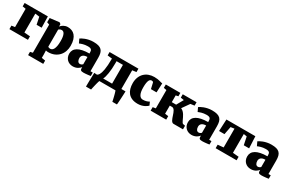

<svg xmlns="http://www.w3.org/2000/svg" viewBox="141 -1927 5257 3527"><g transform="rotate(30 2769.0 -164.0)"><path d="M28.8 -74.2 100.1 -84.5V-472.2L30.8 -483.9V-555.2H523.9L528.8 -318.8H421.4L389.2 -472.7L298.3 -483.9V-84L421.9 -74.2V0H28.8Z M619.6 159.7V-437L566.4 -456.1V-545.9L762.7 -569.8H765.1L794.9 -546.9V-496.1Q804.2 -509.8 818.8 -522.9Q833.5 -536.1 852.5 -546.6Q871.6 -557.1 894 -563.7Q916.5 -570.3 941.4 -570.3Q987.3 -570.3 1026.6 -555.2Q1065.9 -540 1095 -507.1Q1124 -474.1 1140.6 -421.6Q1157.2 -369.1 1157.2 -294.9Q1157.2 -235.8 1138.7 -180.7Q1120.1 -125.5 1082 -82.8Q1043.9 -40 986.6 -14.4Q929.2 11.2 851.6 11.2Q837.9 11.2 825 8.5Q812 5.9 805.7 3.4L808.6 83V159.7L886.2 172.9V242.2H564.9V172.9ZM808.6 -78.1Q814.9 -71.3 827.1 -66.4Q839.4 -61.5 855.5 -61.5Q875 -61.5 892.8 -71.8Q910.6 -82 924.1 -106.9Q937.5 -131.8 945.8 -173.3Q954.1 -214.8 954.1 -277.3Q954.6 -327.6 948.7 -363.5Q942.9 -399.4 932.1 -422.4Q921.4 -445.3 906 -456.1Q890.6 -466.8 871.6 -466.8Q851.6 -466.8 834.5 -458.5Q817.4 -450.2 808.6 -439.5Z M1205.1 -161.1Q1205.1 -204.1 1224.6 -238.5Q1244.1 -272.9 1283.9 -296.9Q1323.7 -320.8 1384.3 -333.7Q1444.8 -346.7 1526.4 -346.7V-362.3Q1526.4 -384.3 1523.2 -400.1Q1520 -416 1510.5 -426.8Q1501 -437.5 1483.2 -442.6Q1465.3 -447.8 1436 -447.8Q1406.2 -447.8 1380.6 -443.8Q1355 -439.9 1333.7 -434.1Q1312.5 -428.2 1295.7 -421.6Q1278.8 -415 1266.6 -410.2H1266.1L1227.5 -492.2Q1237.8 -500 1261.2 -513.2Q1284.7 -526.4 1318.4 -539.1Q1352.1 -551.8 1394.5 -560.8Q1437 -569.8 1485.8 -569.8Q1549.3 -569.8 1591.3 -558.1Q1633.3 -546.4 1658.7 -521Q1684.1 -495.6 1694.6 -455.8Q1705.1 -416 1705.1 -360.4V-74.2H1753.9V-2Q1744.6 0 1727.1 2.4Q1709.5 4.9 1688.5 7.1Q1667.5 9.3 1645.5 11Q1623.5 12.7 1606 12.7Q1584 12.7 1570.1 9.5Q1556.2 6.3 1548.6 -0.5Q1541 -7.3 1538.3 -18.8Q1535.6 -30.3 1535.6 -46.9V-65.4Q1525.9 -51.8 1511 -38.1Q1496.1 -24.4 1476.1 -13.4Q1456.1 -2.4 1430.9 4.4Q1405.8 11.2 1375.5 11.2Q1340.8 11.2 1309.8 -0.5Q1278.8 -12.2 1255.6 -34.2Q1232.4 -56.2 1218.8 -88.1Q1205.1 -120.1 1205.1 -161.1ZM1406.7 -182.6Q1406.7 -162.6 1410.9 -146.2Q1415 -129.9 1423.1 -117.7Q1431.2 -105.5 1442.9 -98.9Q1454.6 -92.3 1469.7 -92.3Q1483.9 -92.3 1500 -100.1Q1516.1 -107.9 1526.4 -119.6V-273.4Q1492.2 -273.4 1469.2 -265.6Q1446.3 -257.8 1432.4 -244.9Q1418.5 -231.9 1412.6 -215.8Q1406.7 -199.7 1406.7 -182.6Z M1839.8 -79.6Q1848.6 -84 1858.9 -92.8Q1869.1 -101.6 1879.2 -118.9Q1889.2 -136.2 1898.4 -164.1Q1907.7 -191.9 1915 -234.1Q1922.4 -276.4 1926.5 -335Q1930.7 -393.6 1930.7 -472.7L1833 -483.9V-555.7H2444.8V-483.9L2359.9 -472.7V-75.7H2447.8Q2447.8 -68.4 2446.8 -45.7Q2445.8 -22.9 2444.6 6.8Q2443.4 36.6 2441.4 70.3Q2439.5 104 2437.7 133.3Q2436 162.6 2434.1 184.1Q2432.1 205.6 2430.7 210.9H2334Q2332.5 203.1 2329.1 186.8Q2325.7 170.4 2320.8 149.7Q2315.9 128.9 2310.3 105.7Q2304.7 82.5 2298.8 61.8Q2293 41 2287.8 24.7Q2282.7 8.3 2278.8 0.5V0H1936.5Q1932.6 8.8 1927.2 26.1Q1921.9 43.5 1916.5 64.7Q1911.1 85.9 1905.5 108.9Q1899.9 131.8 1895.3 152.3Q1890.6 172.9 1887.2 188.5Q1883.8 204.1 1882.8 210.9H1774.4Q1774.4 199.7 1774.7 180.2Q1774.9 160.6 1775.1 136Q1775.4 111.3 1776.1 82.8Q1776.9 54.2 1777.6 25.4Q1778.3 -3.4 1779.1 -31.5Q1779.8 -59.6 1780.8 -83.5ZM2163.1 -75.7V-474.1H2027.8V-430.7Q2027.8 -367.7 2023.7 -312.3Q2019.5 -256.8 2012.2 -210.9Q2004.9 -165 1995.1 -130.6Q1985.4 -96.2 1973.6 -75.7Z M2486.3 -274.9Q2486.3 -345.2 2508.3 -400.1Q2530.3 -455.1 2569.1 -492.9Q2607.9 -530.8 2661.1 -550.5Q2714.4 -570.3 2776.9 -570.3Q2815.9 -570.3 2844.2 -565.7Q2872.6 -561 2893.6 -555.7Q2914.6 -550.3 2929.9 -545.4Q2945.3 -540.5 2958.5 -540L2950.2 -345.2H2831.5L2803.7 -466.8Q2800.8 -479.5 2789.8 -484.4Q2778.8 -489.3 2767.1 -489.3Q2751.5 -489.3 2738 -481.4Q2724.6 -473.6 2714.6 -453.1Q2704.6 -432.6 2698.7 -396.7Q2692.9 -360.8 2692.9 -304.2Q2692.4 -204.6 2719.5 -153.3Q2746.6 -102.1 2796.4 -102.1Q2819.8 -102.1 2838.9 -105Q2857.9 -107.9 2874 -112.8Q2890.1 -117.7 2903.8 -124Q2917.5 -130.4 2929.2 -137.2L2960 -69.3Q2952.1 -60.1 2934.3 -46.4Q2916.5 -32.7 2889.9 -19.8Q2863.3 -6.8 2828.6 2.2Q2793.9 11.2 2752.4 11.2Q2681.2 11.2 2630.6 -10.3Q2580.1 -31.7 2548.1 -69.8Q2516.1 -107.9 2501.2 -160.4Q2486.3 -212.9 2486.3 -274.9Z M3024.4 -74.2 3085.9 -84.5V-472.7L3025.4 -483.9V-555.7H3334V-483.9L3282.7 -472.7V-329.6H3375L3455.1 -473.1L3384.8 -483.9V-555.7H3677.7V-483.9L3594.7 -472.2L3486.8 -318.8Q3514.6 -308.1 3535.4 -287.6Q3556.2 -267.1 3571.8 -242.9Q3587.4 -218.8 3599.6 -192.6Q3611.8 -166.5 3622.1 -144.3Q3632.3 -122.1 3642.1 -106Q3651.9 -89.8 3663.1 -85.4L3710.4 -76.2V0H3510.3Q3493.2 0 3480.2 -11Q3467.3 -22 3457.3 -40Q3447.3 -58.1 3439 -81.1Q3430.7 -104 3422.9 -127.9Q3415 -151.9 3406.5 -174.8Q3397.9 -197.8 3387.2 -215.8Q3376.5 -233.9 3362.8 -245.1Q3349.1 -256.3 3330.6 -256.3H3282.7V-84L3354.5 -74.2V0H3024.4Z M3723.1 -161.1Q3723.1 -204.1 3742.7 -238.5Q3762.2 -272.9 3802 -296.9Q3841.8 -320.8 3902.3 -333.7Q3962.9 -346.7 4044.4 -346.7V-362.3Q4044.4 -384.3 4041.3 -400.1Q4038.1 -416 4028.6 -426.8Q4019 -437.5 4001.2 -442.6Q3983.4 -447.8 3954.1 -447.8Q3924.3 -447.8 3898.7 -443.8Q3873 -439.9 3851.8 -434.1Q3830.6 -428.2 3813.7 -421.6Q3796.9 -415 3784.7 -410.2H3784.2L3745.6 -492.2Q3755.9 -500 3779.3 -513.2Q3802.7 -526.4 3836.4 -539.1Q3870.1 -551.8 3912.6 -560.8Q3955.1 -569.8 4003.9 -569.8Q4067.4 -569.8 4109.4 -558.1Q4151.4 -546.4 4176.8 -521Q4202.1 -495.6 4212.6 -455.8Q4223.1 -416 4223.1 -360.4V-74.2H4272V-2Q4262.7 0 4245.1 2.4Q4227.5 4.9 4206.5 7.1Q4185.5 9.3 4163.6 11Q4141.6 12.7 4124 12.7Q4102.1 12.7 4088.1 9.5Q4074.2 6.3 4066.7 -0.5Q4059.1 -7.3 4056.4 -18.8Q4053.7 -30.3 4053.7 -46.9V-65.4Q4043.9 -51.8 4029.1 -38.1Q4014.2 -24.4 3994.1 -13.4Q3974.1 -2.4 3949 4.4Q3923.8 11.2 3893.6 11.2Q3858.9 11.2 3827.9 -0.5Q3796.9 -12.2 3773.7 -34.2Q3750.5 -56.2 3736.8 -88.1Q3723.1 -120.1 3723.1 -161.1ZM3924.8 -182.6Q3924.8 -162.6 3929 -146.2Q3933.1 -129.9 3941.2 -117.7Q3949.2 -105.5 3960.9 -98.9Q3972.7 -92.3 3987.8 -92.3Q4002 -92.3 4018.1 -100.1Q4034.2 -107.9 4044.4 -119.6V-273.4Q4010.3 -273.4 3987.3 -265.6Q3964.4 -257.8 3950.4 -244.9Q3936.5 -231.9 3930.7 -215.8Q3924.8 -199.7 3924.8 -182.6Z M4403.3 -74.2 4523.9 -85.4V-483.9L4446.8 -472.7L4414.6 -304.7H4299.8L4311.5 -555.2H4925.3L4937.5 -304.7H4824.2L4789.1 -472.7L4721.2 -483.9V-85.4L4847.7 -74.2V0H4403.3Z M4980.5 -161.1Q4980.5 -204.1 5000 -238.5Q5019.5 -272.9 5059.3 -296.9Q5099.1 -320.8 5159.7 -333.7Q5220.2 -346.7 5301.8 -346.7V-362.3Q5301.8 -384.3 5298.6 -400.1Q5295.4 -416 5285.9 -426.8Q5276.4 -437.5 5258.5 -442.6Q5240.7 -447.8 5211.4 -447.8Q5181.6 -447.8 5156 -443.8Q5130.4 -439.9 5109.1 -434.1Q5087.9 -428.2 5071 -421.6Q5054.2 -415 5042 -410.2H5041.5L5002.9 -492.2Q5013.2 -500 5036.6 -513.2Q5060.1 -526.4 5093.8 -539.1Q5127.4 -551.8 5169.9 -560.8Q5212.4 -569.8 5261.2 -569.8Q5324.7 -569.8 5366.7 -558.1Q5408.7 -546.4 5434.1 -521Q5459.5 -495.6 5470 -455.8Q5480.5 -416 5480.5 -360.4V-74.2H5529.3V-2Q5520 0 5502.4 2.4Q5484.9 4.9 5463.9 7.1Q5442.9 9.3 5420.9 11Q5398.9 12.7 5381.3 12.7Q5359.4 12.7 5345.5 9.5Q5331.5 6.3 5324 -0.5Q5316.4 -7.3 5313.7 -18.8Q5311 -30.3 5311 -46.9V-65.4Q5301.3 -51.8 5286.4 -38.1Q5271.5 -24.4 5251.5 -13.4Q5231.4 -2.4 5206.3 4.4Q5181.2 11.2 5150.9 11.2Q5116.2 11.2 5085.2 -0.5Q5054.2 -12.2 5031 -34.2Q5007.8 -56.2 4994.1 -88.1Q4980.5 -120.1 4980.5 -161.1ZM5182.1 -182.6Q5182.1 -162.6 5186.3 -146.2Q5190.4 -129.9 5198.5 -117.7Q5206.5 -105.5 5218.3 -98.9Q5230 -92.3 5245.1 -92.3Q5259.3 -92.3 5275.4 -100.1Q5291.5 -107.9 5301.8 -119.6V-273.4Q5267.6 -273.4 5244.6 -265.6Q5221.7 -257.8 5207.8 -244.9Q5193.8 -231.9 5188 -215.8Q5182.1 -199.7 5182.1 -182.6Z"/></g></svg>

Font: Merriweather UltraBold
Style: Regular
Weight: 900
Designer: Eben Sorkin ( sorkintype@gmail.com )
Foundry: Eben Sorkin
Version: Version 1.570; ttfautohint (v1.3) -l 8 -r 32 -G 0 -x 0 -H 60